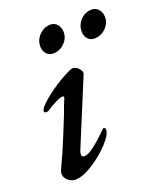

<svg xmlns="http://www.w3.org/2000/svg" viewBox="-122 -698 658 790"><g transform="rotate(-20 207.5 -303.5)"><path d="M26 -27Q26 -36 30 -45Q61 -110 87.5 -176Q114 -242 119 -254Q132 -291 143 -316L144 -320Q144 -326 138 -326Q129 -326 106.5 -315Q84 -304 66 -291Q60 -288 56 -288Q45 -288 45 -295Q45 -306 70.5 -329.5Q96 -353 134 -378Q172 -403 208 -419Q214 -421 217 -421Q232 -421 244 -407Q256 -393 252 -383L134 -98Q128 -85 128 -74Q128 -64 141 -64Q169 -64 248 -143Q251 -146 252 -146Q256 -146 258.5 -143.5Q261 -141 261 -137Q261 -115 227 -78.5Q193 -42 148.5 -14Q104 14 73 14Q54 14 40 1Q26 -12 26 -27ZM123 -550Q123 -579 144 -600Q165 -621 193 -621Q211 -621 222.5 -607Q234 -593 234 -573Q234 -546 213 -525.5Q192 -505 164 -505Q146 -505 134.5 -518Q123 -531 123 -550ZM304 -550Q304 -579 324.5 -600Q345 -621 373 -621Q392 -621 403.5 -607Q415 -593 415 -573Q415 -546 394 -525.5Q373 -505 344 -505Q326 -505 315 -518Q304 -531 304 -550Z"/></g></svg>

Font: EB Garamond Medium
Style: Italic
Weight: 500
Italic angle: -17.2°
Designer: Georg Duffner and Octavio Pardo
Foundry: Georg Duffner
Version: Version 1.000